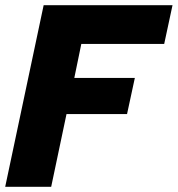

<svg xmlns="http://www.w3.org/2000/svg" viewBox="-25 -719 684 739"><path d="M143 -699H639L607 -550H288L261 -419H494L464 -280H231L172 0H-5Z"/></svg>

Font: Prompt Bold
Style: Bold Italic
Weight: 700
Italic angle: -12°
Designer: Katatrad Team
Foundry: CadsonDemak
Version: Version 1.000